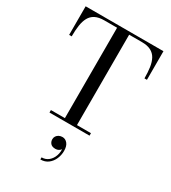

<svg xmlns="http://www.w3.org/2000/svg" viewBox="-247 -875 1167 1308"><g transform="rotate(30 337.0 -221.0)"><path d="M179.5 0V-19.5H289.5V-730.5H189.5Q145.5 -730.5 118.2 -716.2Q91 -702 76.5 -675.2Q62 -648.5 56.5 -610.5Q51 -572.5 51 -525H31V-750H643V-525H623.5Q623.5 -572.5 618 -610.5Q612.5 -648.5 597.8 -675.2Q583 -702 555.8 -716.2Q528.5 -730.5 484.5 -730.5H384.5V-19.5H494.5V0ZM285.5 308V291.5Q316.5 291.5 339 273Q361.5 254.5 372 224Q382.5 193.5 377.5 158.5H383Q384 165.5 378.5 174Q373 182.5 362.2 188.5Q351.5 194.5 337.5 194.5Q311.5 194.5 299.2 180.8Q287 167 287 147.5Q287 134 294 123.2Q301 112.5 313.2 106.2Q325.5 100 340.5 100Q364 100 380.2 119.8Q396.5 139.5 396.5 177.5Q396.5 209.5 383.8 239.5Q371 269.5 346.2 288.8Q321.5 308 285.5 308Z"/></g></svg>

Font: Bodoni Moda SC
Style: Regular
Weight: 400
Designer: Owen Earl
Foundry: indestructible type
Version: Version 2.005